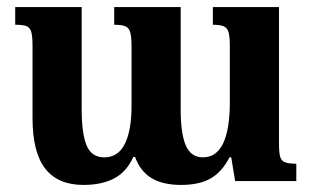

<svg xmlns="http://www.w3.org/2000/svg" viewBox="-20 -512 885 543"><path d="M769 -492V-108Q769 -82 772 -70Q775 -58 785 -53.5Q795 -49 818 -49V0H645L634 -67H629Q608 -26 576 -7.5Q544 11 492 11Q441 11 409 -8Q377 -27 362 -68H357Q338 -26 303 -7.5Q268 11 216 11Q144 11 108 -35Q72 -81 72 -178V-381Q72 -409 68.5 -421.5Q65 -434 55 -438Q45 -442 23 -442V-492H211V-203Q211 -134 225 -100.5Q239 -67 275 -67Q314 -67 333 -105Q352 -143 352 -212V-378Q352 -407 348.5 -420Q345 -433 335 -437.5Q325 -442 303 -442V-492H491V-203Q491 -134 505.5 -100.5Q520 -67 554 -67Q630 -67 630 -225V-381Q630 -408 626.5 -420.5Q623 -433 613 -437.5Q603 -442 582 -442V-492Z"/></svg>

Font: Noto Serif Armenian SmBd Narrow
Style: Regular
Weight: 600
Width: 4
Designer: Monotype Design team
Foundry: Monotype Imaging Inc.
Version: Version 1.000